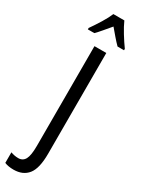

<svg xmlns="http://www.w3.org/2000/svg" viewBox="-340 -966 870 1181"><g transform="rotate(30 95.0 -375.0)"><path d="M16 193Q82 193 117 149.5Q152 106 152 1V-714H68V-6Q68 62 53 89.5Q38 117 6 117Q-21 117 -48 107V182Q-22 193 16 193ZM148 -943H70Q57 -911 32 -870.5Q7 -830 -19 -793V-783H27Q44 -800 65.5 -825.5Q87 -851 109 -877Q131 -851 151.5 -827Q172 -803 192 -783H238V-793Q214 -826 188.5 -867.5Q163 -909 148 -943Z"/></g></svg>

Font: Noto Sans Display Condensed
Style: Regular
Weight: 400
Width: 3
Designer: Monotype Design Team
Foundry: Monotype Imaging Inc.
Version: Version 1.900